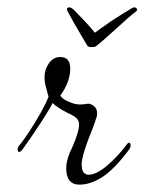

<svg xmlns="http://www.w3.org/2000/svg" viewBox="-20 -497 393 522"><path d="M196 5Q160 5 160 -40Q160 -64 178 -100Q195 -140 195 -158Q195 -171 185.5 -178Q176 -185 162 -191Q152 -196 141 -203Q130 -210 123 -217Q116 -202 92 -165Q68 -128 40 -89Q36 -84 32 -84Q28 -84 28 -91Q28 -98 36 -106Q44 -116 59 -138.5Q74 -161 89 -187.5Q104 -214 112 -234Q107 -251 104 -263Q101 -275 101 -287Q101 -308 113 -325Q125 -342 144 -342Q171 -342 171 -310Q171 -275 144 -237Q148 -231 154 -227Q160 -223 173 -218Q180 -215 186.5 -214Q193 -213 198 -213Q206 -213 211.5 -214Q217 -215 221 -215Q227 -215 235.5 -208.5Q244 -202 244 -189Q244 -182 243 -180Q242 -178 237.5 -163.5Q233 -149 222 -123Q202 -71 202 -50Q202 -22 221 -22Q242 -22 271.5 -47Q301 -72 326 -106Q329 -109 331 -109Q335 -109 335 -102Q335 -95 330 -89Q290 -36 258 -15.5Q226 5 196 5ZM345 -477Q350 -477 352 -473Q354 -469 350 -466Q344 -462 327.5 -447.5Q311 -433 292.5 -416Q274 -399 259.5 -386.5Q245 -374 242 -372Q241 -371 238 -370Q235 -369 228 -369Q221 -369 218 -372Q217 -373 209 -387Q201 -401 190.5 -418.5Q180 -436 172.5 -450.5Q165 -465 164 -466Q162 -470 162 -472Q162 -477 169 -477Q174 -477 182 -469Q190 -461 209 -441Q228 -421 238 -408Q242 -411 255 -420.5Q268 -430 284.5 -441Q301 -452 316.5 -461.5Q332 -471 339 -475Q343 -477 345 -477Z"/></svg>

Font: Lavishly Yours
Style: Regular
Weight: 400
Designer: Robert E. Leuschke
Foundry: Robert E. Leuschke
Version: Version 1.010; ttfautohint (v1.8.3)